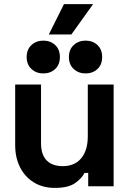

<svg xmlns="http://www.w3.org/2000/svg" viewBox="-20 -908 632 936"><path d="M54 -200V-496H180V-210Q180 -154 207.5 -126Q235 -98 286 -98Q344 -98 376 -136.5Q408 -175 408 -244V-496H534V0H410V-65H392Q380 -40 347 -16Q314 8 247 8Q189 8 145.5 -18.5Q102 -45 78 -92Q54 -139 54 -200ZM316 -630Q316 -667 339.5 -688.5Q363 -710 397 -710Q432 -710 455 -688.5Q478 -667 478 -630Q478 -593 455 -571.5Q432 -550 397 -550Q363 -550 339.5 -571.5Q316 -593 316 -630ZM110 -630Q110 -667 133.5 -688.5Q157 -710 191 -710Q226 -710 249 -688.5Q272 -667 272 -630Q272 -593 249 -571.5Q226 -550 191 -550Q157 -550 133.5 -571.5Q110 -593 110 -630ZM218 -740 292 -888H434L328 -740Z"/></svg>

Font: Space Grotesk Frontify
Style: Bold
Weight: 700
Designer: Florian Karsten
Version: Version 2.000